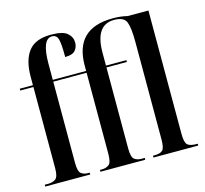

<svg xmlns="http://www.w3.org/2000/svg" viewBox="-109 -894 1089 1018"><g transform="rotate(-15 435.0 -385.0)"><path d="M17 0H264V-10H255Q232 -10 217 -21.5Q202 -33 202 -81V-526H385V-81Q385 -33 369 -21.5Q353 -10 331 -10H320V0H566V-10H548Q525 -10 509.5 -21.5Q494 -33 494 -81V-526H606V-536H494V-607Q494 -759 598 -759Q652 -759 664.5 -726.5Q677 -694 677 -618V-82Q677 -36 664.5 -23Q652 -10 618 -10H611V0H857V-10H850Q814 -10 800.5 -23Q787 -36 787 -82V-760H673Q638 -769 593 -769Q385 -769 385 -565V-536H202V-624Q202 -760 257 -760Q282 -760 289.5 -735Q297 -710 297 -636Q338 -636 353 -654Q368 -672 368 -697Q368 -727 343.5 -748.5Q319 -770 253 -770Q168 -770 130.5 -721.5Q93 -673 93 -582V-536H21V-526H93V-81Q93 -33 76.5 -21.5Q60 -10 38 -10H17Z"/></g></svg>

Font: Noto Serif Display Condensed Semi
Style: Regular
Weight: 600
Width: 3
Designer: Monotype Design Team
Foundry: Monotype Imaging Inc.
Version: Version 1.900